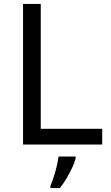

<svg xmlns="http://www.w3.org/2000/svg" viewBox="-20 -734 564 975"><path d="M97 0V-714H187V-80H499V0ZM364 70Q360 88 347.5 115.5Q335 143 318.5 171Q302 199 284 221H236V209Q244 192 252.5 165.5Q261 139 268 110.5Q275 82 277 61H364Z"/></svg>

Font: Noto Sans Coptic
Style: Regular
Weight: 400
Designer: Monotype Design Team, Denis Moyogo Jacquerye
Foundry: Monotype Imaging Inc.
Version: Version 2.002; ttfautohint (v1.8.4.7-5d5b)